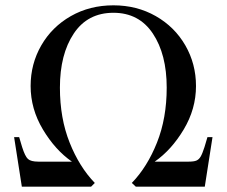

<svg xmlns="http://www.w3.org/2000/svg" viewBox="-20 -701 851 721"><path d="M33 -186H52L63 -149Q74 -114 85 -104Q96 -94 124 -94H250Q187 -138 141 -215Q95 -292 95 -378Q95 -461 135 -530.5Q175 -600 246 -640.5Q317 -681 406 -681Q494 -681 565 -640.5Q636 -600 676 -530.5Q716 -461 716 -378Q716 -292 670 -215Q624 -138 561 -94H688Q708 -94 717.5 -98Q727 -102 733.5 -113Q740 -124 748 -149L759 -186H778L749 0H490L475 -14Q533 -74 569.5 -165.5Q606 -257 606 -372Q606 -497 554 -575Q502 -653 406 -653Q309 -653 257 -575Q205 -497 205 -372Q205 -257 241.5 -165.5Q278 -74 336 -14L322 0H62Z"/></svg>

Font: Ibarra Real Nova
Style: Regular
Weight: 400
Designer: Jose Maria Ribagorda & Octavio Pardo
Foundry: Jose Maria Ribagorda
Version: Version 1.014